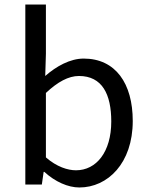

<svg xmlns="http://www.w3.org/2000/svg" viewBox="-20 -816 658 849"><path d="M331 13C456 13 567 -94 567 -281C567 -447 491 -557 350 -557C290 -557 229 -523 180 -480L183 -578V-796H92V0H165L173 -56H176C224 -12 281 13 331 13ZM316 -63C280 -63 231 -78 183 -120V-405C235 -454 283 -480 329 -480C432 -480 472 -399 472 -279C472 -144 406 -63 316 -63Z"/></svg>

Font: Noto Sans CJK KR Regular
Style: Regular
Weight: 400
Designer: Ryoko NISHIZUKA (kana & ideographs); Paul D. Hunt (Latin, Greek & Cyrillic); Wenlong ZHANG (bopomofo); Sandoll Communica
Foundry: Adobe Systems Incorporated
Version: Version 1.004;PS 1.004;hotconv 1.0.82;makeotf.lib2.5.63406